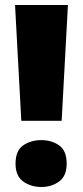

<svg xmlns="http://www.w3.org/2000/svg" viewBox="-20 -734 330 766"><path d="M226 -252H65L40 -714H251ZM42 -81Q42 -133 72.5 -154Q103 -175 145 -175Q186 -175 216 -154Q246 -133 246 -81Q246 -32 216 -10Q186 12 145 12Q103 12 72.5 -10Q42 -32 42 -81Z"/></svg>

Font: Noto Sans Myanmar Black
Style: Regular
Weight: 900
Designer: Monotype Design Team
Foundry: Monotype Imaging Inc.
Version: Version 2.107; ttfautohint (v1.8.4.7-5d5b)